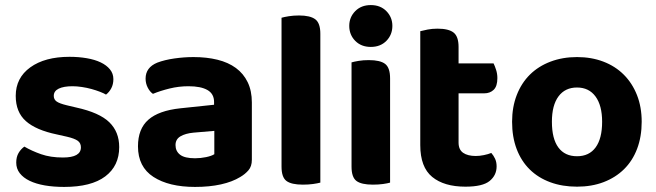

<svg xmlns="http://www.w3.org/2000/svg" viewBox="-20 -721 2585 757"><path d="M450 -141Q450 -67 395 -25.5Q340 16 233 16Q191 16 156.5 10Q122 4 97 -8Q72 -20 58 -38Q44 -56 44 -80Q44 -102 53 -117.5Q62 -133 76 -143Q105 -126 142 -113Q179 -100 228 -100Q299 -100 299 -140Q299 -157 286.5 -166Q274 -175 244 -182L204 -191Q122 -208 82 -243.5Q42 -279 42 -343Q42 -414 99.5 -455.5Q157 -497 254 -497Q290 -497 322 -491.5Q354 -486 377 -475Q400 -464 413.5 -447.5Q427 -431 427 -409Q427 -389 419 -373.5Q411 -358 398 -348Q390 -353 374.5 -359Q359 -365 341 -370Q323 -375 303 -378Q283 -381 266 -381Q231 -381 211.5 -371.5Q192 -362 192 -343Q192 -329 203 -321Q214 -313 243 -306L281 -297Q372 -277 411 -239Q450 -201 450 -141Z M749 -97Q771 -97 792.5 -101.5Q814 -106 825 -113V-205L743 -198Q711 -195 691.5 -183.5Q672 -172 672 -149Q672 -125 690 -111Q708 -97 749 -97ZM743 -496Q795 -496 837.5 -485.5Q880 -475 910 -453Q940 -431 956.5 -397Q973 -363 973 -317V-91Q973 -65 959.5 -49.5Q946 -34 927 -23Q896 -4 851 6Q806 16 749 16Q646 16 585 -23.5Q524 -63 524 -144Q524 -213 565 -249Q606 -285 691 -294L824 -308V-319Q824 -351 798 -366Q772 -381 723 -381Q685 -381 648.5 -372Q612 -363 583 -351Q571 -359 562.5 -375.5Q554 -392 554 -411Q554 -455 600 -474Q629 -485 667.5 -490.5Q706 -496 743 -496Z M1174 7Q1129 7 1109.5 -7.5Q1090 -22 1090 -64V-651Q1100 -654 1118.5 -657Q1137 -660 1159 -660Q1203 -660 1223 -645Q1243 -630 1243 -588V-1Q1232 2 1214 4.5Q1196 7 1174 7Z M1518 -1Q1508 2 1490 4.5Q1472 7 1450 7Q1405 7 1385.5 -7.5Q1366 -22 1366 -64V-475Q1376 -478 1394 -481Q1412 -484 1434 -484Q1479 -484 1498.5 -469Q1518 -454 1518 -412ZM1357 -619Q1357 -653 1380.5 -677Q1404 -701 1442 -701Q1480 -701 1503.5 -677Q1527 -653 1527 -619Q1527 -584 1503.5 -560Q1480 -536 1442 -536Q1404 -536 1380.5 -560Q1357 -584 1357 -619Z M1788 -159Q1788 -131 1806 -118.5Q1824 -106 1856 -106Q1871 -106 1888 -109.5Q1905 -113 1917 -118Q1926 -108 1932 -95Q1938 -82 1938 -65Q1938 -30 1910.5 -7.5Q1883 15 1815 15Q1731 15 1684 -23.5Q1637 -62 1637 -149V-598Q1648 -601 1666 -604.5Q1684 -608 1705 -608Q1749 -608 1768.5 -592.5Q1788 -577 1788 -536V-471H1926Q1931 -461 1936 -445.5Q1941 -430 1941 -413Q1941 -381 1926.5 -367Q1912 -353 1889 -353H1788V-159Z M2510 -241Q2510 -182 2492 -134.5Q2474 -87 2440.5 -54Q2407 -21 2360 -3Q2313 15 2255 15Q2197 15 2149.5 -2.5Q2102 -20 2068.5 -53Q2035 -86 2017 -133.5Q1999 -181 1999 -241Q1999 -299 2017.5 -346.5Q2036 -394 2069.5 -427Q2103 -460 2150.5 -478Q2198 -496 2255 -496Q2312 -496 2359 -478Q2406 -460 2439.5 -426.5Q2473 -393 2491.5 -346Q2510 -299 2510 -241ZM2255 -376Q2208 -376 2182 -341Q2156 -306 2156 -241Q2156 -174 2181.5 -139.5Q2207 -105 2255 -105Q2303 -105 2328.5 -140Q2354 -175 2354 -241Q2354 -305 2328 -340.5Q2302 -376 2255 -376Z"/></svg>

Font: Baloo Bhaina 2
Style: Bold
Weight: 700
Designer: Yesha Goshar, Manish Minz, Shuchita Grover and Ek Type
Foundry: Ek Type
Version: Version 1.640;hotconv 1.0.111;makeotfexe 2.5.65597; ttfautoh